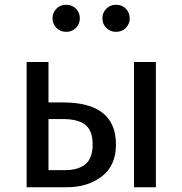

<svg xmlns="http://www.w3.org/2000/svg" viewBox="-20 -788 768 808"><path d="M261 0H92V-527H184V-357H244Q468 -357 468 -180Q468 -91 408.5 -45.5Q349 0 261 0ZM636 0H544V-527H636ZM253 -72Q310 -72 340 -97.5Q370 -123 370 -180Q370 -237 340 -262Q310 -287 243 -287H184V-72ZM259 -654Q233 -654 217 -671Q201 -688 201 -711Q201 -734 217 -751Q233 -768 259 -768Q283 -768 299.5 -751.5Q316 -735 316 -711Q316 -687 299.5 -670.5Q283 -654 259 -654ZM468 -654Q444 -654 427.5 -670.5Q411 -687 411 -711Q411 -735 427.5 -751.5Q444 -768 468 -768Q494 -768 510 -751Q526 -734 526 -711Q526 -688 510 -671Q494 -654 468 -654Z"/></svg>

Font: Trujillo
Style: Regular
Weight: 400
Designer: Fira Sans original fonts by bBox Type GmbH, Carrois Corporate GbR, & Edenspiekermann AG / Changes by Cristiano Sobral
Foundry: Fira Sans original fonts by bBox Type GmbH, Carrois Corporate GbR, & Edenspiekermann AG / Changes by Cristiano Sobral
Version: Version 4.301;October 17, 2021;FontCreator 14.0.0.2814 64-bi